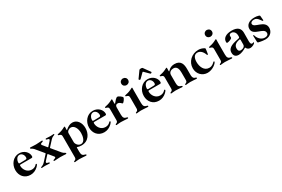

<svg xmlns="http://www.w3.org/2000/svg" viewBox="114 -2026 5260 3583"><g transform="rotate(-30 2744.0 -234.0)"><path d="M228.3 11C291.5 11 344.5 -13.1 391.7 -56.8C411.2 -75.3 426.1 -95.2 426.1 -105.8C426.1 -111.5 421.9 -116.1 414.4 -116.1C404.8 -116.1 400.6 -106.9 388.5 -95.9C361.5 -71 327.8 -62.5 295.8 -62.5C196 -62.5 142 -154.8 142 -227.6C142 -247.9 144.9 -251.4 168.7 -251.4H396.3C415.8 -251.4 422.2 -261 422.2 -282.3C422.2 -359.7 350.1 -445.3 236.2 -445.3C111.5 -445.3 21.7 -332.7 21.7 -206.7C21.7 -85.6 98.7 11 228.3 11ZM140.3 -300.1C140.3 -351.9 172.2 -417.6 229.4 -417.6C280.9 -417.6 315 -370 315 -317.1C315 -289.1 307.5 -282.3 276.3 -281.2C243.3 -280.2 185.7 -278.8 170.8 -278.8C146 -278.4 140.3 -282 140.3 -300.1Z M617.2 -88.1 668.7 -144.5 685.7 -162.6C691.4 -168.3 695.3 -168.3 700.6 -162.3L708.8 -152.3L769.5 -77.8C780.5 -64.3 788 -57.9 788 -47.6C788 -30.5 762.4 -26.3 744 -19.2C735.4 -15.6 729.4 -11.7 729 -5.7C728.7 4.6 735.8 7.1 746.1 7.1C768.1 7.1 825.6 0 869 0C934.3 0 958.1 5.3 985.4 5.3C998.6 5.3 1003.6 1.4 1003.6 -6.7C1003.6 -24.9 968 -25.2 938.2 -61.1L809.3 -217L795.1 -233.7L794.7 -234.4C789.8 -240.8 789.8 -245.4 795.1 -251.4L795.8 -252.1L899.9 -365.8C930.4 -398.4 955.3 -403.8 978 -414.1C984 -416.9 987.2 -420.8 987.2 -425.4C987.2 -432.2 981.5 -434.7 974.4 -434.7C965.6 -434.7 946.4 -430.4 906.2 -430.4C871.4 -430.4 835.2 -434.3 817.1 -434.7C809.3 -434.7 801.5 -431.8 801.5 -424C801.5 -416.2 808.6 -412.3 814.3 -410.5C825.6 -407 861.2 -404.8 861.2 -385.7C861.2 -373.9 852.3 -362.9 832.7 -342.3L791.2 -296.9L785.2 -290.1L771.7 -275.6C767 -271.3 763.5 -272 758.5 -277.3L697.1 -352.6C686.1 -366.1 679 -372.5 679 -382.8C679 -399.9 704.5 -404.1 723 -411.2C731.5 -414.8 737.6 -418.7 737.9 -424.7C738.3 -435 731.2 -437.5 720.9 -437.5C698.9 -437.5 641.3 -430.4 598 -430.4C532.7 -430.4 508.9 -435.7 481.2 -435.7C468.4 -435.7 463.4 -431.8 463.4 -423.7C463.4 -405.5 498.9 -405.2 528.8 -369.3L665.1 -204.5C668.3 -199.6 668.7 -195.7 665.8 -191.1L550.1 -64.6C519.5 -32 494.7 -26.6 471.9 -16.3C465.9 -13.5 462.7 -9.6 462.7 -5C462.7 1.8 468.4 4.3 475.5 4.3C484.4 4.3 503.6 0 543.7 0C578.5 0 614.7 3.9 632.8 4.3C640.6 4.3 648.4 1.4 648.4 -6.4C648.4 -14.2 641.3 -18.1 635.7 -19.9C624.3 -23.4 588.8 -25.6 588.8 -44.7C588.8 -56.5 597.7 -67.5 617.2 -88.1Z M1063.2 218.8C1076 218.8 1112.2 210.9 1156.2 210.9C1219.8 210.9 1260.7 218.8 1299 218.8C1306.1 218.8 1316.1 217 1316.1 206C1316.1 198.5 1311.4 195 1299 192.1C1246.1 180.8 1227.3 158.4 1227.3 90.2V3.6C1227.6 -4.3 1229.8 -6 1236.5 -4.3C1260.3 5.3 1291.5 11.4 1325.3 11.4C1482.6 11.4 1549.4 -120 1549.4 -237.6C1549.4 -351.6 1486.5 -446 1383.9 -446C1327.8 -446 1280.5 -416.5 1234.4 -375.7C1229 -371.8 1227.6 -373.2 1227.3 -380.7V-391.3C1227.3 -409.8 1228.7 -431.8 1228.7 -442.5C1228.7 -450.3 1225.5 -453.8 1219.8 -453.8C1215.9 -453.8 1213.4 -452.8 1208.8 -449.9C1166.9 -426.8 1128.6 -408.7 1063.6 -396.3C1046.9 -393.1 1037.3 -390.3 1037.3 -381C1037.3 -373.6 1042.6 -370.7 1053.3 -367.9C1102.6 -354.4 1104.4 -341.6 1104.4 -294.7V135.7C1104.4 158 1101.2 182.5 1066.1 193.2C1054.3 197.1 1050.4 201.3 1050.4 207.4C1050.4 214.5 1055.8 218.8 1063.2 218.8ZM1227.3 -116.8V-307.5C1227.3 -346.6 1271.7 -380 1315.3 -380C1381 -380 1432.2 -303.6 1432.2 -195.3C1432.2 -123.2 1409.4 -15.6 1329.5 -15.6C1265.6 -15.6 1227.3 -82 1227.3 -116.8Z M1816.8 11C1880 11 1932.9 -13.1 1980.1 -56.8C1999.6 -75.3 2014.6 -95.2 2014.6 -105.8C2014.6 -111.5 2010.3 -116.1 2002.8 -116.1C1993.3 -116.1 1989 -106.9 1976.9 -95.9C1949.9 -71 1916.2 -62.5 1884.2 -62.5C1784.4 -62.5 1730.5 -154.8 1730.5 -227.6C1730.5 -247.9 1733.3 -251.4 1757.1 -251.4H1984.7C2004.3 -251.4 2010.7 -261 2010.7 -282.3C2010.7 -359.7 1938.6 -445.3 1824.6 -445.3C1699.9 -445.3 1610.1 -332.7 1610.1 -206.7C1610.1 -85.6 1687.1 11 1816.8 11ZM1728.7 -300.1C1728.7 -351.9 1760.7 -417.6 1817.8 -417.6C1869.3 -417.6 1903.4 -370 1903.4 -317.1C1903.4 -289.1 1896 -282.3 1864.7 -281.2C1831.7 -280.2 1774.1 -278.8 1759.2 -278.8C1734.4 -278.4 1728.7 -282 1728.7 -300.1Z M2081.7 7.8C2094.5 7.8 2130.7 0 2174.7 0C2238.3 0 2279.1 7.8 2317.5 7.8C2324.6 7.8 2334.5 6 2334.5 -5C2334.5 -12.4 2329.9 -16 2317.5 -18.8C2264.6 -30.2 2245.7 -52.6 2245.7 -120.7V-271.3C2245.7 -316.4 2266.7 -332.4 2295.5 -332.4C2347.3 -332.4 2367.9 -284.8 2383.5 -284.8C2400.6 -284.8 2448.9 -348.4 2448.9 -374.3C2448.9 -394.5 2380.3 -443.2 2354.8 -443.2C2328.5 -443.2 2284.1 -388.5 2264.2 -362.9C2258.5 -355.5 2254.6 -352.3 2251.1 -352.3C2244.3 -352.3 2245.7 -367.5 2245.7 -391.3C2245.7 -409.8 2247.2 -431.8 2247.2 -442.5C2247.2 -450.3 2244 -453.8 2238.3 -453.8C2234.4 -453.8 2231.9 -452.8 2227.3 -449.9C2185.4 -426.8 2147 -408.7 2081.7 -396.3C2065.3 -393.1 2055.8 -390.3 2055.8 -381C2055.8 -373.6 2061.1 -370.7 2071.7 -367.9C2121.1 -354.4 2122.9 -341.6 2122.9 -294.7V-75.3C2122.9 -52.9 2119.7 -28.4 2084.5 -17.8C2072.8 -13.8 2068.9 -9.6 2068.9 -3.6C2068.9 3.6 2074.2 7.8 2081.7 7.8Z M2516.3 7.8C2529.1 7.8 2565.3 0 2609.4 0C2672.9 0 2713.8 7.8 2752.1 7.8C2759.2 7.8 2769.2 6 2769.2 -5C2769.2 -12.4 2764.6 -16 2752.1 -18.8C2699.2 -30.2 2680.4 -52.6 2680.4 -120.7V-391.3C2680.4 -409.8 2681.8 -431.8 2681.8 -442.5C2681.8 -450.3 2678.6 -453.8 2672.9 -453.8C2669 -453.8 2666.5 -452.8 2661.9 -449.9C2620 -426.8 2581.7 -408.7 2516.3 -396.3C2500 -393.1 2490.4 -390.3 2490.4 -381C2490.4 -373.6 2495.7 -370.7 2506.4 -367.9C2555.8 -354.4 2557.5 -341.6 2557.5 -294.7V-75.3C2557.5 -52.9 2554.3 -28.4 2519.2 -17.8C2507.5 -13.8 2503.6 -9.6 2503.6 -3.6C2503.6 3.6 2508.9 7.8 2516.3 7.8ZM2541.5 -615.4C2541.5 -572.8 2573.5 -543.7 2614.7 -543.7C2655.9 -543.7 2687.9 -572.8 2687.9 -615.4C2687.9 -657.7 2655.9 -687.1 2614.7 -687.1C2573.5 -687.1 2541.5 -657.7 2541.5 -615.4Z M2996.4 11C3059.7 11 3112.6 -13.1 3159.8 -56.8C3179.3 -75.3 3194.2 -95.2 3194.2 -105.8C3194.2 -111.5 3190 -116.1 3182.5 -116.1C3172.9 -116.1 3168.7 -106.9 3156.6 -95.9C3129.6 -71 3095.9 -62.5 3063.9 -62.5C2964.1 -62.5 2910.2 -154.8 2910.2 -227.6C2910.2 -247.9 2913 -251.4 2936.8 -251.4H3164.4C3183.9 -251.4 3190.3 -261 3190.3 -282.3C3190.3 -359.7 3118.3 -445.3 3004.3 -445.3C2879.6 -445.3 2789.8 -332.7 2789.8 -206.7C2789.8 -85.6 2866.8 11 2996.4 11ZM2864 -531.2C2853 -516 2880.3 -494.7 2896 -509.9L2991.5 -604.4C2997.5 -609.7 3001.8 -609.7 3007.8 -604L3102.6 -509.9C3118.3 -494.7 3145.6 -516 3134.6 -531.2L3033.7 -671.9C3025.6 -683.6 2973 -683.6 2964.8 -671.9ZM2908.4 -300.1C2908.4 -351.9 2940.3 -417.6 2997.5 -417.6C3049 -417.6 3083.1 -370 3083.1 -317.1C3083.1 -289.1 3075.6 -282.3 3044.4 -281.2C3011.4 -280.2 2953.8 -278.8 2938.9 -278.8C2914.1 -278.4 2908.4 -282 2908.4 -300.1Z M3261.4 7.8C3274.1 7.8 3310.4 0 3354.4 0C3418 0 3459.2 7.8 3491.1 7.8C3498.2 7.8 3508.2 6 3508.2 -5C3508.2 -12.4 3503.6 -16 3491.1 -19.2C3444.6 -30.2 3425.4 -52.6 3425.4 -120.7V-293.3C3425.4 -353.7 3477.6 -378.6 3524.1 -378.6C3606.5 -378.6 3619.3 -297.6 3619 -231.5V-76C3619 -53.6 3615.8 -29.1 3580.6 -18.5C3568.9 -14.6 3565 -10.3 3565 -4.3C3565 2.8 3570.3 7.1 3577.8 7.1C3590.6 7.1 3626.8 -0.7 3670.8 -0.7C3734.4 -0.7 3771.3 7.1 3799.4 7.1C3806.5 7.1 3817.1 5.3 3817.1 -5.7C3817.1 -13.5 3812.5 -17.4 3800.1 -20.6C3764.2 -29.8 3745 -47.2 3742.2 -103V-238.6C3742.5 -332.4 3724.8 -438.9 3580.6 -438.9C3478.7 -438.9 3437.5 -368.6 3431.8 -368.6C3427.2 -368.6 3425.8 -372.2 3425.4 -384.9C3425.4 -387.1 3425.4 -388.8 3425.4 -391.3V-406.2V-391.3C3425.4 -409.8 3426.8 -431.8 3426.8 -442.5C3426.8 -450.3 3423.7 -453.8 3418 -453.8C3414.1 -453.8 3411.6 -452.8 3407 -449.9C3365.1 -426.8 3326.7 -408.7 3261.4 -396.3C3245 -393.1 3235.4 -390.3 3235.4 -381C3235.4 -373.6 3240.8 -370.7 3251.4 -367.9C3300.8 -354.4 3302.6 -341.6 3302.6 -294.7V-75.3C3302.6 -52.9 3299.4 -28.4 3264.2 -17.8C3252.5 -13.8 3248.6 -9.6 3248.6 -3.6C3248.6 3.6 3253.9 7.8 3261.4 7.8Z M4042.6 14.2C4158.7 14.2 4253.6 -76.7 4253.6 -103.7C4253.6 -111.9 4245.4 -113.6 4242.5 -113.6C4238.6 -113.6 4234 -109.7 4228.3 -104.8C4209.5 -87.7 4177.6 -51.1 4116.1 -51.1C4002.8 -51.1 3959.5 -164.8 3959.5 -263.8C3959.5 -340.2 3984.4 -409.1 4057.5 -409.8C4119.7 -410.5 4166.5 -362.2 4192.5 -290.8C4195 -283.7 4199.6 -276.3 4206.3 -276.3C4210.6 -276.3 4214.8 -279.8 4217.3 -290.5C4224.4 -326 4231.9 -387.8 4231.9 -394.9C4231.9 -404.8 4225.9 -408 4220.5 -411.2C4180.4 -434.3 4143.5 -445.3 4098.4 -445.3C3956.3 -445.3 3839.8 -337.4 3839.8 -196.7C3839.8 -73.9 3928.3 14.2 4042.6 14.2Z M4324.2 7.8C4337 7.8 4373.2 0 4417.3 0C4480.8 0 4521.7 7.8 4560 7.8C4567.1 7.8 4577.1 6 4577.1 -5C4577.1 -12.4 4572.4 -16 4560 -18.8C4507.1 -30.2 4488.3 -52.6 4488.3 -120.7V-391.3C4488.3 -409.8 4489.7 -431.8 4489.7 -442.5C4489.7 -450.3 4486.5 -453.8 4480.8 -453.8C4476.9 -453.8 4474.4 -452.8 4469.8 -449.9C4427.9 -426.8 4389.6 -408.7 4324.2 -396.3C4307.9 -393.1 4298.3 -390.3 4298.3 -381C4298.3 -373.6 4303.6 -370.7 4314.3 -367.9C4363.6 -354.4 4365.4 -341.6 4365.4 -294.7V-75.3C4365.4 -52.9 4362.2 -28.4 4327.1 -17.8C4315.3 -13.8 4311.4 -9.6 4311.4 -3.6C4311.4 3.6 4316.8 7.8 4324.2 7.8ZM4349.4 -615.4C4349.4 -572.8 4381.4 -543.7 4422.6 -543.7C4463.8 -543.7 4495.7 -572.8 4495.7 -615.4C4495.7 -657.7 4463.8 -687.1 4422.6 -687.1C4381.4 -687.1 4349.4 -657.7 4349.4 -615.4Z M4713.4 14.2C4768.8 14.2 4835.9 -18.8 4870.4 -41.2C4873.2 -43 4875.4 -44 4877.5 -44C4880.7 -44 4882.8 -41.5 4884.6 -37.6C4897.4 -9.6 4923.3 11.4 4960.6 11.4C5011.4 11.4 5070.3 -24.1 5070.3 -45.5C5070.3 -49 5068.5 -52.6 5063.2 -52.6C5058.6 -52.6 5048.3 -44 5034.4 -44C5009.6 -44 4998.6 -64.6 4998.2 -114.3C4997.9 -206 5000.4 -223.4 4999.6 -296.5C4998.9 -388.1 4946.4 -446 4815.7 -445.3C4691.1 -444.6 4623.2 -391 4623.2 -316.1C4623.2 -295.1 4628.2 -288.4 4640.3 -288.4C4664.4 -288.4 4745.7 -311.4 4745.7 -340.6C4745.4 -348.7 4744 -361.9 4744.3 -371.4C4744.3 -392.8 4757.8 -412.6 4790.8 -412.6C4828.1 -412.6 4860.8 -390.3 4875.4 -346.6C4881.7 -328.5 4881.7 -300.1 4880.7 -279.8C4880 -262.8 4874.3 -256 4857.6 -252.5C4745 -229.4 4610.8 -205.3 4610.8 -89.5C4610.8 -22 4644.9 14.2 4713.4 14.2ZM4732.6 -109.4C4732.6 -180.8 4786.9 -211.3 4856.2 -226.6C4872.9 -229.8 4878.9 -225.1 4879.3 -208.1C4880 -175.8 4879.3 -143.1 4878.2 -110.8C4876.4 -61.1 4828.5 -41.2 4787.3 -41.2C4737.6 -41.2 4732.6 -81.7 4732.6 -109.4Z M5393.1 -433.9C5364 -442.5 5338.1 -445.3 5306.1 -445.3C5191.1 -445.3 5120.7 -388.8 5121.8 -304C5123.6 -154.1 5370.7 -196.4 5370.7 -79.5C5370.7 -38.4 5338.1 -20.2 5295.8 -20.2C5209.2 -20.2 5153.8 -99.1 5141 -154.8C5139.2 -162.3 5136.4 -168.3 5129.6 -168.3C5121.8 -168.3 5120 -160.5 5120 -154.1C5120 -143.5 5123.2 -67.5 5125.4 -24.5C5126.1 -12.1 5131.7 -8.5 5139.6 -6.7C5213.1 11 5265.6 14.2 5287.3 14.2C5397 14.2 5455.3 -62.9 5455.3 -140.3C5455.3 -307.2 5206.7 -272.7 5206.7 -365.1C5206.7 -396.3 5238.6 -415.1 5281.6 -415.1C5327.4 -415.1 5352.3 -392.8 5383.5 -350.1C5405.5 -320.7 5410.9 -310.4 5419.4 -310.4C5423.3 -310.4 5429 -312.5 5429 -322.1C5429 -328.8 5424.4 -373.2 5421.2 -411.9C5420.1 -424.7 5409.8 -429 5393.1 -433.9Z"/></g></svg>

Font: Margiela Serif Semibold
Style: Regular
Weight: 600
Designer: Andreas Faust, Stefan Endress
Version: Version 1.002;FEAKit 1.0